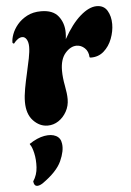

<svg xmlns="http://www.w3.org/2000/svg" viewBox="-54 -546 580 852"><g transform="rotate(-5 235.5 -119.5)"><path d="M147 4Q111 4 83 -25.5Q55 -55 55 -109Q55 -135 61 -168Q67 -201 75 -235.5Q83 -270 89 -300.5Q95 -331 95 -351Q95 -372 87.5 -384.5Q80 -397 68 -397Q49 -397 29 -371L23 -375Q22 -391 30 -413Q38 -435 55 -455.5Q72 -476 98.5 -490Q125 -504 161 -504Q214 -504 238 -473.5Q262 -443 262 -400Q262 -393 261.5 -385.5Q261 -378 260 -371Q296 -436 335.5 -470.5Q375 -505 409 -505Q441 -505 456 -480Q471 -455 471 -420Q471 -388 458.5 -355Q446 -322 421.5 -300.5Q397 -279 362 -280L358 -282Q357 -308 341 -323Q325 -338 305 -338Q278 -338 254.5 -311Q231 -284 231 -233Q231 -202 238 -166Q245 -130 245 -105Q245 -75 231 -50Q217 -25 195 -10.5Q173 4 147 4ZM101 258Q85 268 74 266Q63 264 61 245Q79 218 81 184Q83 150 76.5 121Q70 92 61 81L60 78Q96 54 127.5 48.5Q159 43 179.5 53.5Q200 64 203 89Q208 121 187.5 166.5Q167 212 101 258Z"/></g></svg>

Font: Agbalumo
Style: Regular
Weight: 400
Designer: Raphael Alegbeleye
Foundry: Sorkin Type Co.
Version: Version 1.000; ttfautohint (v1.8.4)